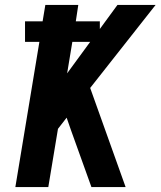

<svg xmlns="http://www.w3.org/2000/svg" viewBox="-20 -755 648 775"><path d="M42 0 139 -586H81V-669H152L163 -735H296L286 -669H383V-638L454 -735H608L344 -400L487 0H349L266 -231L249 -280L214 -235L175 0ZM251 -459 344 -586H272Z"/></svg>

Font: Iosevka SS04 XBd Ex
Style: Italic
Weight: 800
Width: 7
Italic angle: -9°
Monospace: yes
Designer: Belleve Invis
Foundry: Belleve Invis
Version: Version 19.0.0; ttfautohint (v1.8.4)